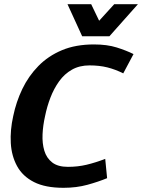

<svg xmlns="http://www.w3.org/2000/svg" viewBox="-20 -887 678 916"><path d="M304 -91Q351 -91 393 -101Q435 -111 482 -129L491 -37Q450 -20 397.5 -5.5Q345 9 283 9Q196 9 142 -18.5Q88 -46 61.5 -94.5Q35 -143 31.5 -204.5Q28 -266 43 -333Q57 -401 86.5 -462.5Q116 -524 163 -572Q210 -620 275.5 -647.5Q341 -675 428 -675Q491 -675 537 -660.5Q583 -646 617 -629L568 -537Q530 -556 492 -565.5Q454 -575 407 -575Q359 -575 323 -554.5Q287 -534 262 -499Q237 -464 220.5 -421Q204 -378 195 -333Q185 -289 183 -246Q181 -203 191.5 -168Q202 -133 229 -112Q256 -91 304 -91ZM638 -867 502 -714H372L302 -867H415L453 -788L525 -867Z"/></svg>

Font: Epunda Sans
Style: Bold Italic
Weight: 700
Italic angle: -12.0243°
Designer: Simon Atzbach
Foundry: typofactur
Version: Version 2.204; ttfautohint (v1.8.4.7-5d5b)